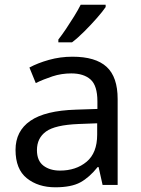

<svg xmlns="http://www.w3.org/2000/svg" viewBox="-20 -786 601 816"><path d="M288 -545Q386 -545 433 -502Q480 -459 480 -365V0H416L399 -76H395Q360 -32 321.5 -11Q283 10 215 10Q142 10 94 -28.5Q46 -67 46 -149Q46 -229 109 -272.5Q172 -316 303 -320L394 -323V-355Q394 -422 365 -448Q336 -474 283 -474Q241 -474 203 -461.5Q165 -449 132 -433L105 -499Q140 -518 188 -531.5Q236 -545 288 -545ZM314 -259Q214 -255 175.5 -227Q137 -199 137 -148Q137 -103 164.5 -82Q192 -61 235 -61Q303 -61 348 -98.5Q393 -136 393 -214V-262ZM429 -756Q417 -738 392 -709.5Q367 -681 338.5 -652.5Q310 -624 286 -606H228V-618Q243 -637 260.5 -663Q278 -689 295 -716.5Q312 -744 323 -766H429Z"/></svg>

Font: Noto Sans Chorasmian
Style: Regular
Weight: 400
Designer: Federico Parra Barrios
Foundry: Google LLC
Version: Version 1.004; ttfautohint (v1.8.4.7-5d5b)